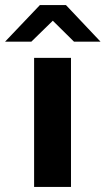

<svg xmlns="http://www.w3.org/2000/svg" viewBox="-69 -740 418 760"><path d="M192 -720 329 -575H224L140 -658L55 -575H-49L89 -720ZM66 -511H212V0H66Z"/></svg>

Font: Chivo
Style: Bold
Weight: 700
Designer: Hector Gatti
Foundry: Omnibus-Type
Version: Version 1.007;PS 001.007;hotconv 1.0.88;makeotf.lib2.5.64775